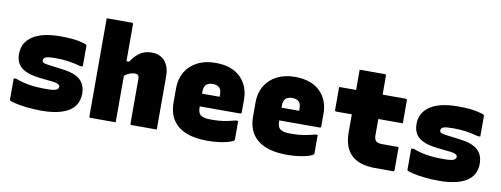

<svg xmlns="http://www.w3.org/2000/svg" viewBox="-62 -1080 3725 1427"><g transform="rotate(10 1800.0 -366.5)"><path d="M295 -154Q351 -154 369.5 -162.5Q388 -171 388 -187Q388 -210 337 -216L234 -227Q138 -238 94.5 -273.5Q51 -309 51 -376Q51 -462 123 -510Q195 -558 331 -558Q419 -558 470.5 -547.5Q522 -537 531 -529Q534 -526 534 -519V-366H514Q462 -380 420 -386Q378 -392 321 -392Q271 -392 252 -384.5Q233 -377 233 -360Q233 -347 245 -341.5Q257 -336 283 -333L384 -320Q480 -309 522.5 -271.5Q565 -234 565 -166Q565 -78 494 -33.5Q423 11 286 11Q229 11 176.5 5Q124 -1 88.5 -9.5Q53 -18 46 -24Q44 -26 44 -31V-190H64Q114 -171 168 -162.5Q222 -154 295 -154Z M658 0Q647 0 647 -11V-750H836Q847 -750 847 -739V-461H867Q895 -505 932 -531Q969 -557 1021 -557Q1085 -557 1121 -516Q1157 -475 1157 -399V0H968Q957 0 957 -11V-349Q957 -382 926 -382Q908 -382 888 -375Q868 -368 847 -351V0Z M1502 -564Q1624 -564 1690.5 -500Q1757 -436 1757 -329V-235Q1757 -225 1746 -225H1442V-217Q1442 -200 1445.5 -186.5Q1449 -173 1458 -164Q1469 -153 1490.5 -147.5Q1512 -142 1553 -143Q1600 -143 1640 -149.5Q1680 -156 1722 -168H1742V-28Q1742 -24 1738 -20Q1730 -12 1702 -3.5Q1674 5 1632.5 11Q1591 17 1542 17Q1394 17 1319.5 -44Q1245 -105 1245 -219V-328Q1245 -397 1276 -450Q1307 -503 1365 -533.5Q1423 -564 1502 -564ZM1509 -406Q1442 -406 1442 -338V-321H1575V-336Q1575 -373 1559 -389Q1542 -406 1509 -406Z M2102 -564Q2224 -564 2290.5 -500Q2357 -436 2357 -329V-235Q2357 -225 2346 -225H2042V-217Q2042 -200 2045.5 -186.5Q2049 -173 2058 -164Q2069 -153 2090.5 -147.5Q2112 -142 2153 -143Q2200 -143 2240 -149.5Q2280 -156 2322 -168H2342V-28Q2342 -24 2338 -20Q2330 -12 2302 -3.5Q2274 5 2232.5 11Q2191 17 2142 17Q1994 17 1919.5 -44Q1845 -105 1845 -219V-328Q1845 -397 1876 -450Q1907 -503 1965 -533.5Q2023 -564 2102 -564ZM2109 -406Q2042 -406 2042 -338V-321H2175V-336Q2175 -373 2159 -389Q2142 -406 2109 -406Z M2437 -547H2565V-700H2754Q2765 -700 2765 -689V-547H2939Q2950 -547 2950 -536V-363H2765V-242Q2765 -211 2778 -197Q2792 -184 2826 -184H2950V-11Q2950 0 2939 0H2803Q2686 0 2625.5 -56.5Q2565 -113 2565 -230V-363H2448Q2437 -363 2437 -374Z M3295 -154Q3351 -154 3369.5 -162.5Q3388 -171 3388 -187Q3388 -210 3337 -216L3234 -227Q3138 -238 3094.5 -273.5Q3051 -309 3051 -376Q3051 -462 3123 -510Q3195 -558 3331 -558Q3419 -558 3470.5 -547.5Q3522 -537 3531 -529Q3534 -526 3534 -519V-366H3514Q3462 -380 3420 -386Q3378 -392 3321 -392Q3271 -392 3252 -384.5Q3233 -377 3233 -360Q3233 -347 3245 -341.5Q3257 -336 3283 -333L3384 -320Q3480 -309 3522.5 -271.5Q3565 -234 3565 -166Q3565 -78 3494 -33.5Q3423 11 3286 11Q3229 11 3176.5 5Q3124 -1 3088.5 -9.5Q3053 -18 3046 -24Q3044 -26 3044 -31V-190H3064Q3114 -171 3168 -162.5Q3222 -154 3295 -154Z"/></g></svg>

Font: Recursive Mn Lnr St Blk
Style: Regular
Weight: 900
Monospace: yes
Version: Version 1.079;hotconv 1.0.112;makeotfexe 2.5.65598; ttfautoh